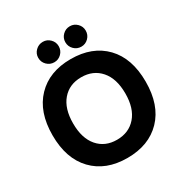

<svg xmlns="http://www.w3.org/2000/svg" viewBox="-219 -1149 1274 1331"><g transform="rotate(-30 418.0 -483.5)"><path d="M310.5 -815.9Q276.4 -815.9 252.2 -839.8Q228 -863.8 228 -897.9Q228 -931.2 252.2 -955.1Q276.4 -979 310.5 -979Q343.8 -979 367.7 -955.1Q391.6 -931.2 391.6 -897.9Q391.6 -863.8 367.7 -839.8Q343.8 -815.9 310.5 -815.9ZM526.9 -815.9Q492.7 -815.9 468.8 -839.8Q444.8 -863.8 444.8 -897.9Q444.8 -931.2 468.8 -955.1Q492.7 -979 526.9 -979Q560.1 -979 584 -955.1Q607.9 -931.2 607.9 -897.9Q607.9 -863.8 584 -839.8Q560.1 -815.9 526.9 -815.9ZM418 12.2Q246.1 12.2 145.8 -92.3Q45.4 -196.8 45.4 -383.3Q45.4 -569.8 145.8 -674.3Q246.1 -778.8 418 -778.8Q590.3 -778.8 690.7 -674.8Q791 -570.8 791 -383.3Q791 -196.3 690.7 -92Q590.3 12.2 418 12.2ZM418 -133.3Q513.7 -133.3 570.8 -199Q627.9 -264.6 627.9 -383.3Q627.9 -502 570.8 -567.6Q513.7 -633.3 418 -633.3Q322.8 -633.3 266.4 -567.6Q210 -502 210 -383.3Q210 -264.6 266.4 -199Q322.8 -133.3 418 -133.3Z"/></g></svg>

Font: Acari Sans Neue Black
Style: Regular
Weight: 900
Designer: Alfredo Marco Pradil
Foundry: Alfredo Marco Pradil
Version: Version 1.045;June 16, 2019;FontCreator 11.5.0.2425 64-bit; 